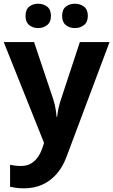

<svg xmlns="http://www.w3.org/2000/svg" viewBox="-20 -772 609 1032"><path d="M0 -545.9H163.1L266.1 -238.8Q271 -224.1 274.4 -209Q277.8 -193.8 280.3 -177.7Q282.7 -161.6 284.2 -144H287.1Q290 -170.4 295.2 -193.4Q300.3 -216.3 308.1 -238.8L409.2 -545.9H568.8L337.9 69.8Q316.9 126.5 283.2 164.3Q249.5 202.1 205.8 221.2Q162.1 240.2 109.9 240.2Q84.5 240.2 65.9 237.5Q47.4 234.9 34.2 231.9V113.8Q44.4 116.2 60.1 118.2Q75.7 120.1 92.8 120.1Q124 120.1 146.5 106.9Q168.9 93.8 184.1 71.5Q199.2 49.3 208 22.9L216.8 -3.9ZM117.2 -686Q117.2 -720.7 137 -736.3Q156.7 -752 185.1 -752Q212.9 -752 233.4 -736.3Q253.9 -720.7 253.9 -686Q253.9 -653.3 233.4 -637.2Q212.9 -621.1 185.1 -621.1Q156.7 -621.1 137 -637.2Q117.2 -653.3 117.2 -686ZM314 -686Q314 -720.7 333.7 -736.3Q353.5 -752 382.8 -752Q410.6 -752 431.4 -736.3Q452.1 -720.7 452.1 -686Q452.1 -653.3 431.4 -637.2Q410.6 -621.1 382.8 -621.1Q353.5 -621.1 333.7 -637.2Q314 -653.3 314 -686Z"/></svg>

Font: Wonky
Style: Regular
Weight: 400
Designer: Monotype Design Team
Foundry: Monotype Imaging Inc.
Version: Version 3.000